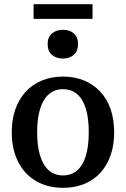

<svg xmlns="http://www.w3.org/2000/svg" viewBox="-20 -885 600 915"><path d="M524 -255Q524 -174 494 -114Q464 -54 409 -22Q354 10 280 10Q207 10 152 -22Q97 -54 66.5 -114Q36 -174 36 -255Q36 -316 53.5 -365Q71 -414 103 -448.5Q135 -483 180 -501.5Q225 -520 280 -520Q336 -520 380.5 -501.5Q425 -483 457.5 -448.5Q490 -414 507 -365Q524 -316 524 -255ZM157 -255Q157 -188 171.5 -142Q186 -96 213.5 -72.5Q241 -49 280 -49Q320 -49 347.5 -72.5Q375 -96 389 -142Q403 -188 403 -255Q403 -322 389 -367.5Q375 -413 347.5 -436.5Q320 -460 280 -460Q241 -460 213.5 -436.5Q186 -413 171.5 -367.5Q157 -322 157 -255ZM280 -606Q248 -606 227.5 -623.5Q207 -641 207 -675Q207 -708 227.5 -725.5Q248 -743 280 -743Q312 -743 332 -725.5Q352 -708 352 -675Q352 -642 332 -624Q312 -606 280 -606ZM140 -865H421V-795H140Z"/></svg>

Font: Roboto Serif 28pt Condensed Medium
Style: Regular
Weight: 500
Width: 3
Designer: Greg Gazdowicz
Foundry: Commercial Type
Version: Version 1.008